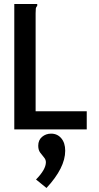

<svg xmlns="http://www.w3.org/2000/svg" viewBox="-20 -643 490 954"><path d="M51 -623H165V-614Q159 -608 158 -601Q157 -594 157 -577V-90H411V0H51ZM211 291 159 249Q208 199 208 163Q208 150 198.5 139Q189 128 179.5 115Q170 102 170 81Q170 53 189 37Q208 21 234 21Q265 21 284.5 44Q304 67 304 106Q304 191 211 291Z"/></svg>

Font: Inconsolata SemiCondensed Bold
Style: Regular
Weight: 700
Width: 4
Monospace: yes
Designer: Raph Levien, Cyreal, Brenton Simpson
Foundry: Raph Levien, Cyreal, Google
Version: Version 3.001; ttfautohint (v1.8.2.53-6de2)